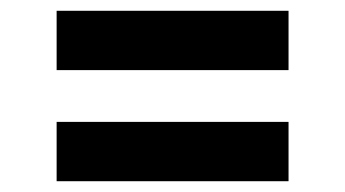

<svg xmlns="http://www.w3.org/2000/svg" viewBox="-20 -518 640 356"><path d="M85 -388V-498H515V-388ZM85 -182V-292H515V-182Z"/></svg>

Font: Iosevka Curly Slab XBdEx
Style: Regular
Weight: 800
Width: 7
Monospace: yes
Designer: Belleve Invis
Foundry: Belleve Invis
Version: Version 11.0.0; ttfautohint (v1.8.3)